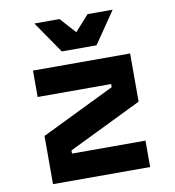

<svg xmlns="http://www.w3.org/2000/svg" viewBox="-92 -943 934 1024"><g transform="rotate(-10 375.0 -430.5)"><path d="M112 -615H638V-354L240 -160V-143H638V0H112V-261L510 -455V-472H112ZM587 -861 469 -689H281L163 -861H299L424 -722H326L451 -861Z"/></g></svg>

Font: Martian Mono SemiExpanded
Style: Bold
Weight: 700
Width: 6
Designer: Roman Shamin
Foundry: Evil Martians
Version: Version 1.000